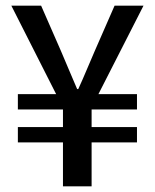

<svg xmlns="http://www.w3.org/2000/svg" viewBox="-20 -657 546 677"><path d="M202 0V-155H43V-209H202V-271H43V-325H178L20 -637H125L195 -477Q209 -444 223 -411Q237 -378 252 -343H256Q272 -378 286 -411.5Q300 -445 314 -477L384 -637H486L327 -325H463V-271H303V-209H463V-155H303V0Z"/></svg>

Font: Assistant ExtraLight SemiBold
Style: Regular
Weight: 600
Version: Version 3.000